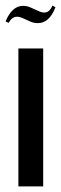

<svg xmlns="http://www.w3.org/2000/svg" viewBox="-21 -669 219 689"><path d="M134 -495V0H45V-495ZM10 -587 -1 -592Q22 -648 62 -648Q76 -648 89 -642L116 -630Q128 -624 138 -624Q157 -624 167 -649L178 -643Q156 -586 115 -586Q99 -586 85 -593L67 -601Q51 -609 40 -609Q22 -609 10 -587Z"/></svg>

Font: Moniqa Narrow Heading
Style: Bold
Weight: 700
Width: 4
Designer: Rajesh Rajput
Foundry: Rajesh Rajput
Version: Version 1.000